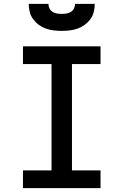

<svg xmlns="http://www.w3.org/2000/svg" viewBox="-20 -975 640 995"><path d="M99 0V-92H247V-643H99V-735H501V-643H353V-92H501V0ZM300 -815Q279 -815 258 -817.5Q237 -820 217.5 -827Q198 -834 181 -846.5Q164 -859 151.5 -876Q139 -893 134 -913.5Q129 -934 129 -955H231Q231 -943 236.5 -931.5Q242 -920 252.5 -913.5Q263 -907 275.5 -905Q288 -903 300 -903Q312 -903 324.5 -905Q337 -907 347.5 -913.5Q358 -920 363.5 -931.5Q369 -943 369 -955H471Q471 -934 466 -913.5Q461 -893 448.5 -876Q436 -859 419 -846.5Q402 -834 382.5 -827Q363 -820 342 -817.5Q321 -815 300 -815Z"/></svg>

Font: Iosevka Curly SmBdEx
Style: Regular
Weight: 600
Width: 7
Monospace: yes
Designer: Belleve Invis
Foundry: Belleve Invis
Version: Version 11.1.0; ttfautohint (v1.8.3)